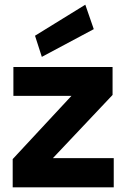

<svg xmlns="http://www.w3.org/2000/svg" viewBox="-20 -797 549 817"><path d="M34 0V-120L284 -389H37V-512H459V-393L205 -124H464V0ZM158 -555 129 -645 343 -777 379 -673Z"/></svg>

Font: DM Sans 12pt Black
Style: Regular
Weight: 900
Version: Version 4.004;gftools[0.9.30]